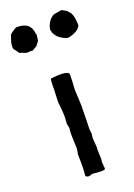

<svg xmlns="http://www.w3.org/2000/svg" viewBox="-172 -723 546 780"><g transform="rotate(-20 101.0 -332.5)"><path d="M131 -597Q131 -598 130 -602.5Q129 -607 128 -609Q134 -646 163 -663Q170 -664 181.5 -666Q193 -668 196 -669Q203 -668 215 -660Q225 -653 232 -642Q242 -625 242 -586Q230 -563 188 -554Q176 -554 161 -564Q141 -574 131 -597ZM68 -612Q70 -614 70 -611Q69 -607 68.5 -598.5Q68 -590 67 -586Q65 -581 60 -575.5Q55 -570 54 -567Q33 -555 32 -554Q26 -556 7 -554Q2 -555 -7 -559Q-16 -563 -22 -564Q-24 -567 -29.5 -575Q-35 -583 -39 -587Q-43 -605 -34 -628L-28 -646Q-12 -660 2 -666Q65 -668 68 -612ZM65 -208 61 -228Q61 -233 62 -243Q63 -253 63 -258Q63 -269 61 -291Q61 -296 59.5 -307Q58 -318 58 -323Q58 -332 59 -348.5Q60 -365 60 -373Q60 -413 63 -422Q126 -430 140 -417Q143 -414 141 -382.5Q139 -351 139 -347Q139 -336 140.5 -313.5Q142 -291 142 -279Q142 -243 140 -175Q140 -171 141 -165Q142 -159 142 -156Q142 -152 141 -146Q140 -140 140 -137Q140 -130 141.5 -116Q143 -102 143 -96Q144 -94 143 -93Q142 -92 142 -91Q142 -89 142.5 -75Q143 -61 143.5 -52Q144 -43 143 -38Q141 -36 143 -20Q145 -4 144 -2Q140 5 89 -1Q87 -1 81.5 1.5Q76 4 70 3.5Q64 3 59 -3Q63 -31 61 -91Q61 -96 63 -106Q65 -116 65 -121Q65 -130 64 -147.5Q63 -165 63 -180Q63 -195 65 -208Z"/></g></svg>

Font: FuturaRenner
Style: Regular
Weight: 400
Designer: Bastien Sozeau
Foundry: NBR — Bastien Sozeau
Version: Version 2.001;PS 002.001;hotconv 1.0.88;makeotf.lib2.5.64775